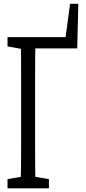

<svg xmlns="http://www.w3.org/2000/svg" viewBox="-20 -920 457 1021"><path d="M89.8 81.5Q91.3 21.5 91.8 -39.8Q92.3 -101.1 92.3 -163.8Q92.3 -226.6 92.3 -291.5V-349.1Q92.3 -411.6 92.3 -473.6Q92.3 -535.6 92 -598.1Q91.8 -660.6 89.8 -722.7H168.5Q167.5 -662.6 167 -600.1Q166.5 -537.6 166.5 -475.1Q166.5 -412.6 166.5 -349.1V-291.5Q166.5 -226.6 166.5 -164.1Q166.5 -101.6 167 -40.3Q167.5 21 168.5 81.5ZM129.4 -662.6V-722.7H363.3L320.8 -662.6L352.5 -899.9H396.5L390.6 -662.6ZM20 81.5V32.7L121.6 15.1H138.2L240.2 32.7V81.5ZM20 -673.3V-722.7H129.4V-654.8H121.6Z"/></svg>

Font: Scarab Serif
Style: Regular
Weight: 400
Designer: John Roberts
Foundry: Scarab
Version: 1.0